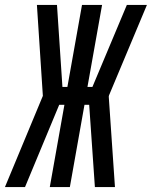

<svg xmlns="http://www.w3.org/2000/svg" viewBox="-56 -755 613 775"><path d="M-36 0 117 -368 93 -735H174L196 -404H216L275 -735H356L297 -404H317L456 -735H537L384 -370L383 -365L408 0H327L304 -332H285L226 0H145L204 -332H183L45 0Z"/></svg>

Font: Iosevka SS08
Style: Italic
Weight: 400
Italic angle: -10°
Monospace: yes
Designer: Belleve Invis
Foundry: Belleve Invis
Version: 2.1.0; ttfautohint (v1.8.2)